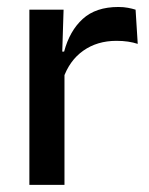

<svg xmlns="http://www.w3.org/2000/svg" viewBox="-20 -516 417 536"><path d="M156 -295.5 135 -372H159Q174.5 -430 211 -463.2Q247.5 -496.5 310.5 -496.5Q325.5 -496.5 337.2 -494.2Q349 -492 358.5 -489L364.5 -393.5Q352.5 -397.5 337.5 -399.8Q322.5 -402 305 -402Q251.5 -402 212.5 -374.5Q173.5 -347 156 -295.5ZM160 0H62V-489H157.5L153 -346.5L160 -339.5Z"/></svg>

Font: Anek Devanagari Medium Medium
Style: Regular
Weight: 500
Version: Version 1.003